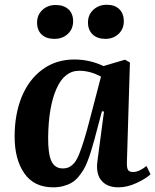

<svg xmlns="http://www.w3.org/2000/svg" viewBox="-20 -780 658 814"><path d="M433.1 -759.8Q466.8 -759.8 485.8 -741Q504.9 -722.2 504.9 -689.9Q504.9 -657.2 482.7 -636.2Q460.4 -615.2 426.8 -615.2Q392.6 -615.2 372.8 -634Q353 -652.8 353 -685.1Q353 -717.3 375.7 -738.5Q398.4 -759.8 433.1 -759.8ZM137.2 -684.1Q137.2 -716.8 159.7 -737.8Q182.1 -758.8 215.8 -758.8Q250.5 -758.8 270.3 -740.5Q290 -722.2 290 -689.9Q290 -657.2 267.6 -636.2Q245.1 -615.2 210.9 -615.2Q176.3 -615.2 156.7 -633.5Q137.2 -651.9 137.2 -684.1ZM530.8 -515.1 518.1 -94.2Q517.1 -70.3 522.2 -60.5Q527.3 -50.8 543.9 -50.8Q569.8 -50.8 601.1 -76.2L618.2 -41Q596.7 -21.5 557.9 -3.7Q519 14.2 481.9 14.2Q434.1 14.2 409.9 -14.6Q385.7 -43.5 393.1 -97.2L420.9 -307.1L412.1 -308.1L379.9 -187Q372.1 -159.2 366.2 -139.9Q360.4 -120.6 351.6 -97.7Q342.8 -74.7 333.7 -59.8Q324.7 -44.9 311.8 -29.5Q298.8 -14.2 283.7 -5.4Q268.6 3.4 248.8 8.8Q229 14.2 205.1 14.2Q124.5 14.2 83.3 -44.9Q42 -104 42 -201.2Q42 -295.4 72 -369.1Q102.1 -442.9 159.9 -485.4Q217.8 -527.8 294.9 -527.8Q359.9 -527.8 418.9 -500L509.8 -526.9ZM246.1 -65.9Q262.2 -65.9 273.9 -72Q285.6 -78.1 296.1 -90.8Q306.6 -103.5 316.9 -129.9Q327.1 -156.2 337.4 -189.7Q347.7 -223.1 361.8 -277.8L408.2 -455.1Q362.8 -480 315.9 -480Q252.9 -480 219.2 -403.3Q185.5 -326.7 184.1 -196.8Q183.6 -127 198.2 -96.4Q212.9 -65.9 246.1 -65.9Z"/></svg>

Font: Literata SemiBold
Style: Italic
Weight: 650
Italic angle: -2.39999°
Designer: Latin by Veronika Burian and Jose Scaglione. Greek by Irene Vlachou. Cyrillic by Vera Evstafieva
Foundry: TypeTogether
Version: Version 3.021